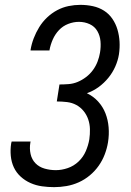

<svg xmlns="http://www.w3.org/2000/svg" viewBox="-20 -763 540 791"><path d="M203 8Q178 8 153 4.5Q128 1 105.5 -9Q83 -19 65 -35.5Q47 -52 37 -73.5Q27 -95 24.5 -120.5Q22 -146 26 -172L28 -180H106L105 -175Q101 -151 106 -128.5Q111 -106 126 -90.5Q141 -75 163.5 -68.5Q186 -62 210 -62Q234 -62 259 -70.5Q284 -79 303.5 -97.5Q323 -116 333.5 -140.5Q344 -165 348 -189Q351 -210 350.5 -231Q350 -252 343.5 -271Q337 -290 324.5 -305.5Q312 -321 294.5 -330.5Q277 -340 256 -342.5Q235 -345 214 -345L225 -415Q243 -415 262.5 -416.5Q282 -418 300 -425.5Q318 -433 334.5 -445.5Q351 -458 363 -474.5Q375 -491 382 -509.5Q389 -528 392 -546Q396 -570 394 -593Q392 -616 381 -635Q370 -654 349.5 -663.5Q329 -673 305 -673Q283 -673 261 -664.5Q239 -656 223 -639Q207 -622 197.5 -600.5Q188 -579 184 -557V-555H106V-558Q110 -582 119 -605.5Q128 -629 141.5 -651Q155 -673 174 -691Q193 -709 215.5 -721Q238 -733 262.5 -738Q287 -743 311 -743Q338 -743 363 -737.5Q388 -732 408.5 -719Q429 -706 443 -685.5Q457 -665 464 -641Q471 -617 472.5 -591.5Q474 -566 470 -539Q466 -514 455 -489Q444 -464 426.5 -442.5Q409 -421 386.5 -404.5Q364 -388 338 -379Q365 -366 384.5 -344.5Q404 -323 414.5 -296Q425 -269 427.5 -238.5Q430 -208 425 -177Q421 -152 411.5 -127Q402 -102 386.5 -80Q371 -58 350 -40.5Q329 -23 304.5 -12Q280 -1 254 3.5Q228 8 203 8Z"/></svg>

Font: Iosevka Custom
Style: Italic
Weight: 400
Italic angle: -9°
Monospace: yes
Designer: Belleve Invis
Foundry: Belleve Invis
Version: Version 30.3.3; ttfautohint (v1.8.3)